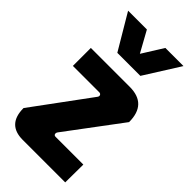

<svg xmlns="http://www.w3.org/2000/svg" viewBox="-227 -774 831 831"><g transform="rotate(45 188.5 -359.0)"><path d="M122 -556 26 -718H141L194 -622L254 -718H365L263 -556ZM360 -110 359 0H99Q4 0 4 -100L196 -361Q201 -368 198 -374Q195 -380 187 -380H26V-490H264Q370 -490 370 -380L183 -130Q178 -123 180 -116.5Q182 -110 190 -110Z"/></g></svg>

Font: Gemunu Libre ExtraBold
Style: Regular
Weight: 800
Designer: Puspanada Ekanayake, Sola Matas, Pathum Egodawatta, Kosala Senevirathne
Foundry: mooniak
Version: Version 1.100